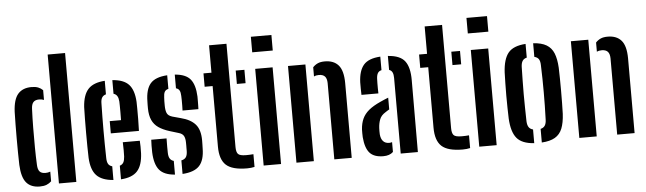

<svg xmlns="http://www.w3.org/2000/svg" viewBox="-49 -990 3991 1187"><g transform="rotate(-5 1946.0 -396.0)"><path d="M40.5 -135.5Q39.5 -168.5 39 -210.8Q38.5 -253 38.5 -298Q38.5 -343 39 -386Q39.5 -429 40.5 -464.5Q44 -542 73.2 -575.2Q102.5 -608.5 157 -608.5Q182 -608.5 198.5 -602Q215 -595.5 227.5 -583V-522.5Q213 -528 197.5 -528Q173 -528 161.5 -515Q150 -502 149 -473.5Q146.5 -417.5 146 -356Q145.5 -294.5 146 -235.2Q146.5 -176 149 -126.5Q150 -98 161.2 -85Q172.5 -72 197.5 -72Q213 -72 227.5 -77.5V-17.5Q214.5 -5 197.5 1.8Q180.5 8.5 155.5 8.5Q100.5 8.5 72.2 -25Q44 -58.5 40.5 -135.5ZM274.5 0V-800H382.5V0Z M471 -141.5Q470 -170 469.5 -211.2Q469 -252.5 469 -297.8Q469 -343 469.5 -385Q470 -427 471 -457Q476 -532.5 508.8 -567.8Q541.5 -603 612 -607.5V-523.5Q595.5 -519 587.8 -507Q580 -495 579.5 -473Q578.5 -428.5 578 -386Q577.5 -343.5 577.5 -301.5Q577.5 -259.5 578 -217.2Q578.5 -175 579.5 -130.5Q580 -106.5 587.5 -94Q595 -81.5 612 -77V8Q540.5 2.5 507.8 -32.2Q475 -67 471 -141.5ZM659 8V-76.5Q674.5 -81.5 681.8 -94Q689 -106.5 690.5 -130.5Q691.5 -146 691.2 -168.8Q691 -191.5 690 -219.5H795.5Q796.5 -205.5 797 -182.5Q797.5 -159.5 796.5 -141.5Q793 -67 761 -31.8Q729 3.5 659 8ZM621 -280.5V-356.5H691Q691.5 -383.5 691.5 -406.8Q691.5 -430 691.2 -447.2Q691 -464.5 690.5 -473Q689 -494 681.5 -506.2Q674 -518.5 659 -523V-607.5Q729 -603 760.8 -568.5Q792.5 -534 796.5 -461Q797 -448 797.2 -419.2Q797.5 -390.5 797.2 -354Q797 -317.5 795.5 -280.5Z M865.5 -141.5Q865 -159.5 865.2 -182.5Q865.5 -205.5 866.5 -219.5H961.5Q961 -191.5 961 -168.8Q961 -146 961.5 -130.5Q962 -106.5 970 -94Q978 -81.5 994 -77V8Q926.5 3 897.5 -32Q868.5 -67 865.5 -141.5ZM1041 8V-76Q1061 -80 1069.8 -92.8Q1078.5 -105.5 1079 -130.5Q1079 -144 1079 -150.8Q1079 -157.5 1079.2 -163.8Q1079.5 -170 1079 -182.5Q1079 -208.5 1071 -223.8Q1063 -239 1041.5 -245.5L982.5 -263.5Q943 -276 916.5 -294.2Q890 -312.5 876.8 -341.5Q863.5 -370.5 863 -414.5Q863 -425.5 863 -435.5Q863 -445.5 863.5 -456.5Q864 -532 894.5 -567.8Q925 -603.5 999.5 -608V-523.5Q983 -520 976.2 -508Q969.5 -496 969 -473Q968.5 -458.5 968 -449.8Q967.5 -441 968 -423Q968 -395 975 -377Q982 -359 1008 -351L1061 -336.5Q1120.5 -321.5 1150 -287.8Q1179.5 -254 1179.5 -188Q1179.5 -176.5 1179.2 -163.5Q1179 -150.5 1178.5 -138.5Q1178 -65.5 1146.2 -31Q1114.5 3.5 1041 8ZM1075 -382.5Q1075.5 -395 1075.8 -412.5Q1076 -430 1075.8 -446.5Q1075.5 -463 1075 -473Q1074.5 -495.5 1068 -507.2Q1061.5 -519 1046.5 -523V-608Q1114.5 -603 1143 -568.2Q1171.5 -533.5 1174.5 -461Q1174.5 -449.5 1174.5 -434.5Q1174.5 -419.5 1174.2 -405.5Q1174 -391.5 1173.5 -382.5Z M1224 -517V-600H1273.5V-770H1381.5V-129.5Q1381.5 -98 1392.8 -85.8Q1404 -73.5 1442.5 -73.5Q1455.5 -73.5 1465.5 -74Q1475.5 -74.5 1488 -75.5V3.5Q1478 6 1466.2 7.2Q1454.5 8.5 1442 8.5Q1349.5 8.5 1311.5 -26.5Q1273.5 -61.5 1273.5 -141.5V-517ZM1424 -517V-600H1478V-517Z M1535.5 -703.5V-800H1663V-703.5ZM1545 0V-600H1653V0Z M1748.5 0V-600H1856.5V0ZM1983.5 0V-473.5Q1983 -502 1970.8 -515Q1958.5 -528 1933.5 -528Q1925.5 -528 1918 -526.5Q1910.5 -525 1903 -521.5V-578.5Q1916.5 -593 1933.8 -600.8Q1951 -608.5 1977.5 -608.5Q2032.5 -608.5 2061.8 -575.2Q2091 -542 2091.5 -464.5V0Z M2170.5 -121Q2170 -132 2169.8 -145Q2169.5 -158 2170 -169Q2172.5 -207 2185.5 -235.5Q2198.5 -264 2225.5 -286.5Q2252.5 -309 2298 -329.5Q2311 -335.5 2323.5 -340.8Q2336 -346 2348.5 -351V-278Q2343 -275 2337 -271.2Q2331 -267.5 2324.5 -263Q2297 -246.5 2287.8 -222.2Q2278.5 -198 2277 -169Q2276.5 -159.5 2276.5 -149.5Q2276.5 -139.5 2277 -129.5Q2279.5 -101.5 2293 -86.8Q2306.5 -72 2330.5 -72Q2339.5 -72 2348.5 -75V-14Q2326.5 7 2287.5 7Q2230 7 2203 -23.2Q2176 -53.5 2170.5 -121ZM2185.5 -382.5Q2185 -394.5 2184.5 -418.8Q2184 -443 2184.5 -461Q2187.5 -532.5 2218 -568Q2248.5 -603.5 2322 -608V-524Q2306.5 -520.5 2299 -508.5Q2291.5 -496.5 2290.5 -473Q2290 -463.5 2289.8 -446.5Q2289.5 -429.5 2289.8 -412Q2290 -394.5 2290.5 -382.5ZM2395.5 0V-469.5Q2395.5 -490.5 2389.5 -503.5Q2383.5 -516.5 2369 -521.5V-608Q2445 -603 2474.2 -564.2Q2503.5 -525.5 2503 -445L2502 0Z M2562 -517V-600H2611.5V-770H2719.5V-129.5Q2719.5 -98 2730.8 -85.8Q2742 -73.5 2780.5 -73.5Q2793.5 -73.5 2803.5 -74Q2813.5 -74.5 2826 -75.5V3.5Q2816 6 2804.2 7.2Q2792.5 8.5 2780 8.5Q2687.5 8.5 2649.5 -26.5Q2611.5 -61.5 2611.5 -141.5V-517ZM2762 -517V-600H2816V-517Z M2873.5 -703.5V-800H3001V-703.5ZM2883 0V-600H2991V0Z M3079.5 -157Q3078.5 -185.5 3077.8 -222.5Q3077 -259.5 3077 -299Q3077 -338.5 3077.8 -376Q3078.5 -413.5 3079.5 -443.5Q3084 -526 3115.5 -564.5Q3147 -603 3223.5 -608V-523Q3205 -518.5 3196.8 -505.5Q3188.5 -492.5 3187.5 -469.5Q3186.5 -425.5 3185.8 -383.5Q3185 -341.5 3185 -300Q3185 -258.5 3185.8 -216.5Q3186.5 -174.5 3187.5 -131Q3188.5 -107.5 3197 -94.5Q3205.5 -81.5 3223.5 -77V8Q3147.5 3 3115.8 -35.5Q3084 -74 3079.5 -157ZM3270.5 8V-76.5Q3289 -81 3297.5 -94.2Q3306 -107.5 3306.5 -131Q3308 -175 3308.8 -217Q3309.5 -259 3309.5 -300.5Q3309.5 -342 3308.8 -383.8Q3308 -425.5 3306.5 -469.5Q3306 -493.5 3297.8 -506.2Q3289.5 -519 3270.5 -523.5V-608Q3322 -605 3352.8 -586.8Q3383.5 -568.5 3397.8 -533.5Q3412 -498.5 3415 -443.5Q3416 -414.5 3416.5 -377.8Q3417 -341 3417 -301.2Q3417 -261.5 3416.5 -224.2Q3416 -187 3415 -157Q3412 -102 3397.8 -66.5Q3383.5 -31 3352.8 -13Q3322 5 3270.5 8Z M3504 0V-600H3612V0ZM3739 0V-473.5Q3738.5 -502 3726.2 -515Q3714 -528 3689 -528Q3681 -528 3673.5 -526.5Q3666 -525 3658.5 -521.5V-578.5Q3672 -593 3689.2 -600.8Q3706.5 -608.5 3733 -608.5Q3788 -608.5 3817.2 -575.2Q3846.5 -542 3847 -464.5V0Z"/></g></svg>

Font: Big Shoulders Stencil Display Thin
Style: Bold
Weight: 700
Version: Version 2.001